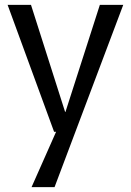

<svg xmlns="http://www.w3.org/2000/svg" viewBox="-20 -540 533 784"><path d="M212.4 -9.4 242.1 -66.8 387.7 -520H483.2L202.8 224H108.9ZM11.1 -520H106.6L245.9 -82.9H268.2L261.2 -1.8H200.9Z"/></svg>

Font: Murecho Thin
Style: Regular
Weight: 100
Designer: Neil Summerour
Foundry: Positype
Version: Version 1.010